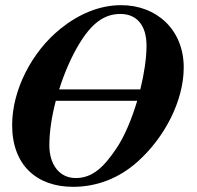

<svg xmlns="http://www.w3.org/2000/svg" viewBox="-20 -705 762 743"><path d="M691 -444C691 -590 586 -685 449 -685C365 -685 285 -651 213 -593C102 -503 27 -356 27 -221C27 -66 122 18 263 18C356 18 441 -16 511 -78C618 -173 691 -316 691 -444ZM209 -359C229 -423 256 -484 284 -531C334 -615 383 -651 446 -651C506 -651 547 -611 547 -528C547 -480 538 -420 523 -359ZM511 -315C490 -245 462 -177 430 -130C381 -57 337 -16 273 -16C210 -16 171 -68 171 -143C171 -194 180 -255 196 -315Z"/></svg>

Font: XITS
Style: Bold Italic
Weight: 700
Italic angle: -16.33°
Designer: MicroPress Inc., with final additions and corrections provided by Coen Hoffman, Elsevier (retired)
Version: Version 1.105